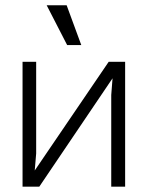

<svg xmlns="http://www.w3.org/2000/svg" viewBox="-20 -703 555 723"><path d="M451.2 -470.2V0H398.9V-345.2L403.8 -408.2L127.9 0H64.9V-470.2H116.2V-125L110.8 -61L389.2 -470.2ZM155.8 -683.1H231L286.1 -533.2H232.9Z"/></svg>

Font: Kreadon Light
Style: Regular
Weight: 300
Designer: kohakuno
Foundry: StudioGnu
Version: Version 1.000;Glyphs 3.1.2 (3151)